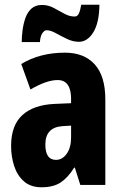

<svg xmlns="http://www.w3.org/2000/svg" viewBox="-20 -783 518 813"><path d="M255 -560Q336 -560 381 -510.5Q426 -461 426 -362V0H320L297 -73H294Q268 -31 237 -10.5Q206 10 156 10Q110 10 81.5 -15Q53 -40 40 -80Q27 -120 27 -165Q27 -252 74.5 -295.5Q122 -339 211 -343L281 -346V-364Q281 -444 224 -444Q177 -444 109 -404L70 -512Q149 -560 255 -560ZM247 -249Q172 -245 172 -171Q172 -106 217 -106Q244 -106 262.5 -132Q281 -158 281 -201V-251ZM401 -763Q400 -686 375 -646Q350 -606 314 -606Q289 -606 264 -618Q239 -630 216.5 -642.5Q194 -655 177 -655Q169 -655 160 -643.5Q151 -632 149 -605H72Q72 -628 75.5 -655Q79 -682 87.5 -706.5Q96 -731 113 -746.5Q130 -762 158 -762Q184 -762 207.5 -749.5Q231 -737 252.5 -725Q274 -713 296 -713Q308 -713 314 -726Q320 -739 324 -763Z"/></svg>

Font: Noto Sans Thai ExtCond ExtBd
Style: Regular
Weight: 800
Width: 2
Designer: Monotype Design Team
Foundry: Monotype Imaging Inc.
Version: Version 2.002; ttfautohint (v1.8.4.7-5d5b)